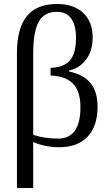

<svg xmlns="http://www.w3.org/2000/svg" viewBox="-20 -724 549 957"><path d="M145.5 212.9H64.5V-459.5Q64.5 -582 113.5 -643.1Q162.6 -704.1 264.6 -704.1Q347.2 -704.1 394.5 -659.9Q441.9 -615.7 441.9 -536.6Q441.9 -471.7 409.4 -427.7Q377 -383.8 324.2 -372.6V-367.7Q396.5 -352.5 431.4 -309.6Q466.3 -266.6 466.3 -191.4Q466.3 -95.7 416.7 -43Q367.2 9.8 275.4 9.8Q205.1 9.8 145.5 -16.1ZM358.9 -535.2Q358.9 -597.7 335 -631.3Q311 -665 263.7 -665Q200.2 -665 172.9 -615.5Q145.5 -565.9 145.5 -457.5V-51.8Q203.1 -33.2 269.5 -33.2Q380.9 -33.2 380.9 -189.9Q380.9 -268.6 344.2 -306.6Q307.6 -344.7 231.9 -347.7V-385.7Q297.9 -387.7 328.4 -422.9Q358.9 -458 358.9 -535.2Z"/></svg>

Font: Tinos
Style: Regular
Weight: 400
Designer: Steve Matteson
Foundry: Monotype Imaging Inc.
Version: Version 1.23